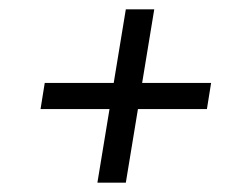

<svg xmlns="http://www.w3.org/2000/svg" viewBox="-20 -546 540 412"><path d="M189 -154 215 -312H67L76 -368H224L250 -526H311L285 -368H433L424 -312H276L250 -154Z"/></svg>

Font: Iosevka Slab Light
Style: Italic
Weight: 300
Italic angle: -9°
Monospace: yes
Designer: Belleve Invis
Foundry: Belleve Invis
Version: Version 11.1.1; ttfautohint (v1.8.3)